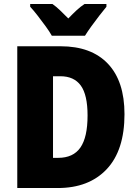

<svg xmlns="http://www.w3.org/2000/svg" viewBox="-20 -947 691 967"><path d="M607 -372Q607 -190 517.5 -95Q428 0 271 0H67V-714H285Q440 -714 523.5 -626Q607 -538 607 -372ZM421 -365Q421 -469 387 -516Q353 -563 284 -563H247V-152H273Q349 -152 385 -204Q421 -256 421 -365ZM241 -767Q230 -787 210 -814.5Q190 -842 169 -869Q148 -896 132 -913V-927H244Q264 -913 282.5 -895Q301 -877 324 -854Q347 -878 366.5 -896Q386 -914 406 -927H516V-913Q501 -895 480.5 -868.5Q460 -842 440.5 -815Q421 -788 408 -767Z"/></svg>

Font: Noto Sans Oriya Cond Blk
Style: Regular
Weight: 900
Width: 3
Designer: Amélie Bonet and Sol Matas
Foundry: Google LLC
Version: Version 2.006; ttfautohint (v1.8.4.7-5d5b)